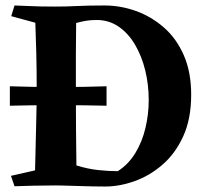

<svg xmlns="http://www.w3.org/2000/svg" viewBox="-20 -680 768 701"><path d="M16 -365Q49 -364 95.5 -363Q142 -362 192.5 -362Q243 -362 289.5 -363Q336 -364 369 -365V-294Q336 -295 289.5 -295.5Q243 -296 192.5 -296Q142 -296 95.5 -295.5Q49 -295 16 -294ZM181 -656Q222 -656 261.5 -658Q301 -660 361 -660Q420 -660 476 -640Q532 -620 578 -580Q624 -540 651 -478.5Q678 -417 678 -334Q678 -246 649 -182.5Q620 -119 573 -78.5Q526 -38 471 -18.5Q416 1 364 1Q345 1 317.5 0.5Q290 0 262 -1Q234 -2 212.5 -2.5Q191 -3 184 -3Q139 -3 101.5 -2Q64 -1 33 0L20 -38L108 -58Q110 -153 112 -225Q114 -297 114 -356Q114 -424 112.5 -486.5Q111 -549 109 -597L21 -621L33 -660Q63 -659 84 -658Q105 -657 127.5 -656.5Q150 -656 181 -656ZM257 -356Q257 -283 257.5 -213Q258 -143 259 -76Q301 -63 339.5 -59Q378 -55 410 -55Q449 -80 474 -121Q499 -162 511 -212.5Q523 -263 523 -315Q523 -370 510.5 -422Q498 -474 473.5 -516Q449 -558 413.5 -582.5Q378 -607 333 -607Q310 -607 293 -604Q276 -601 258 -596Q257 -539 257 -477Q257 -415 257 -356Z"/></svg>

Font: Ruwudu
Style: Bold
Weight: 700
Designer: Becca Hirsbrunner Spalinger
Foundry: SIL International
Version: Version 3.000